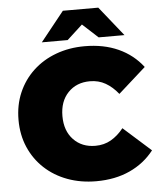

<svg xmlns="http://www.w3.org/2000/svg" viewBox="-61 -969 859 1037"><g transform="rotate(-5 368.5 -450.5)"><path d="M419 16Q335 16 263.5 -10.5Q192 -37 139.5 -86Q87 -135 58 -202Q29 -269 29 -350Q29 -431 58 -498Q87 -565 139.5 -614Q192 -663 263.5 -689.5Q335 -716 419 -716Q522 -716 601.5 -680Q681 -644 733 -576L584 -443Q553 -482 515.5 -503.5Q478 -525 431 -525Q358 -525 312.5 -477.5Q267 -430 267 -350Q267 -270 312.5 -222.5Q358 -175 431 -175Q478 -175 515.5 -196.5Q553 -218 584 -257L733 -124Q681 -57 601.5 -20.5Q522 16 419 16ZM191 -757 319 -917H511L639 -757H499L415 -834L331 -757Z"/></g></svg>

Font: Montserrat Black
Style: Regular
Weight: 900
Designer: Julieta Ulanovsky
Foundry: Julieta Ulanovsky
Version: Version 9.000; ttfautohint (v1.8.4.7-5d5b)